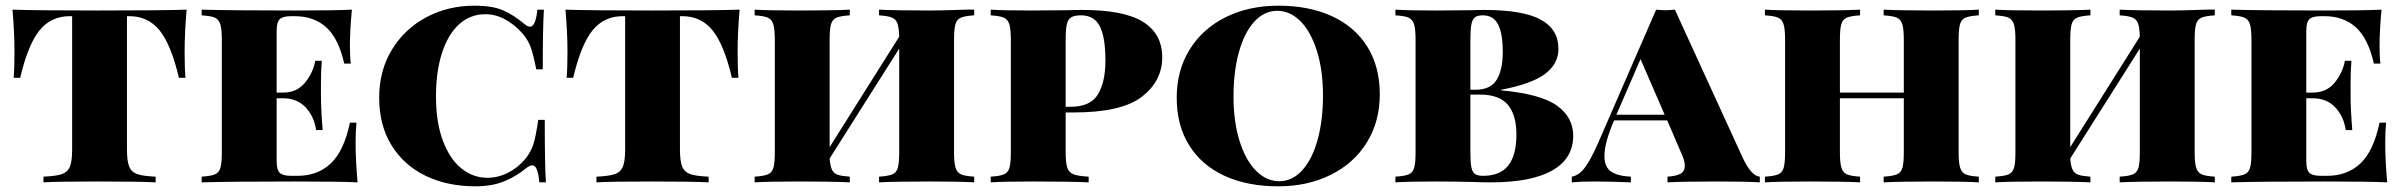

<svg xmlns="http://www.w3.org/2000/svg" viewBox="-20 -642 8466 676"><path d="M630 -460Q630 -400 633 -368H610Q582 -486 541.5 -535.5Q501 -585 436 -585H427V-116Q427 -74 435 -55Q443 -36 463 -29Q483 -22 528 -20V0Q472 -3 326 -3Q181 -3 133 0V-20Q178 -22 198 -29Q218 -36 226 -55Q234 -74 234 -116V-585H225Q160 -585 119.5 -535.5Q79 -486 51 -368H28Q31 -400 31 -460Q31 -525 24 -608Q113 -605 326 -605Q545 -605 637 -608Q630 -525 630 -460Z M1239 0Q1174 -3 1020 -3Q800 -3 690 0V-20Q722 -22 736.5 -28Q751 -34 756 -51Q761 -68 761 -106V-502Q761 -540 755.5 -557Q750 -574 736 -580Q722 -586 690 -588V-608Q800 -605 1020 -605Q1160 -605 1219 -608Q1212 -537 1212 -480Q1212 -441 1215 -418H1192Q1172 -507 1128.5 -546Q1085 -585 1018 -585H1005Q977 -585 965.5 -575Q954 -565 954 -532V-316H977Q1025 -316 1053.5 -350.5Q1082 -385 1090 -428H1113Q1110 -394 1110 -348V-306Q1110 -257 1116 -184H1093Q1086 -232 1056 -264Q1026 -296 977 -296H954V-76Q954 -43 965.5 -33Q977 -23 1005 -23H1028Q1098 -23 1144.5 -66.5Q1191 -110 1212 -210H1235Q1232 -182 1232 -138Q1232 -77 1239 0Z M1827 -557Q1838 -548 1846 -548Q1866 -548 1872 -608H1895Q1891 -548 1891 -398H1868Q1857 -454 1847.5 -478.5Q1838 -503 1818 -526Q1790 -557 1757 -574.5Q1724 -592 1689 -592Q1636 -592 1597 -557Q1558 -522 1536.5 -456.5Q1515 -391 1515 -302Q1515 -212 1539 -147.5Q1563 -83 1604 -49.5Q1645 -16 1696 -16Q1733 -16 1768 -33.5Q1803 -51 1829 -82Q1849 -106 1858 -134.5Q1867 -163 1875 -220H1898Q1898 -63 1902 0H1879Q1876 -31 1870 -45.5Q1864 -60 1854 -60Q1846 -60 1834 -51Q1798 -21 1755 -3.5Q1712 14 1654 14Q1555 14 1478.5 -23Q1402 -60 1358.5 -130.5Q1315 -201 1315 -298Q1315 -393 1359.5 -466.5Q1404 -540 1480.5 -581Q1557 -622 1651 -622Q1714 -622 1751.5 -605.5Q1789 -589 1827 -557Z M2577 -460Q2577 -400 2580 -368H2557Q2529 -486 2488.5 -535.5Q2448 -585 2383 -585H2374V-116Q2374 -74 2382 -55Q2390 -36 2410 -29Q2430 -22 2475 -20V0Q2419 -3 2273 -3Q2128 -3 2080 0V-20Q2125 -22 2145 -29Q2165 -36 2173 -55Q2181 -74 2181 -116V-585H2172Q2107 -585 2066.5 -535.5Q2026 -486 1998 -368H1975Q1978 -400 1978 -460Q1978 -525 1971 -608Q2060 -605 2273 -605Q2492 -605 2584 -608Q2577 -525 2577 -460Z M3339 -502V-106Q3339 -68 3344.5 -51Q3350 -34 3364 -28Q3378 -22 3410 -20V0Q3359 -3 3252 -3Q3137 -3 3075 0V-20Q3107 -22 3121.5 -28Q3136 -34 3141 -51Q3146 -68 3146 -106V-471L2901 -84Q2903 -57 2909.5 -44Q2916 -31 2930 -26.5Q2944 -22 2972 -20V0Q2911 -3 2795 -3Q2688 -3 2637 0V-20Q2669 -22 2683.5 -28Q2698 -34 2703 -51Q2708 -68 2708 -106V-502Q2708 -540 2702.5 -557Q2697 -574 2683 -580Q2669 -586 2637 -588V-608Q2688 -605 2795 -605Q2910 -605 2972 -608V-588Q2940 -586 2925.5 -580Q2911 -574 2906 -557Q2901 -540 2901 -502V-124L3146 -513Q3145 -545 3139.5 -560Q3134 -575 3119.5 -580.5Q3105 -586 3075 -588V-608Q3136 -605 3252 -605Q3290 -605 3346 -607Q3402 -609 3410 -608V-588Q3378 -586 3363.5 -580Q3349 -574 3344 -557Q3339 -540 3339 -502Z M3732 -246V-106Q3732 -68 3738 -51Q3744 -34 3760.5 -28Q3777 -22 3813 -20V0Q3746 -3 3616 -3Q3516 -3 3468 0V-20Q3500 -22 3514.5 -28Q3529 -34 3534 -51Q3539 -68 3539 -106V-502Q3539 -540 3533.5 -557Q3528 -574 3514 -580Q3500 -586 3468 -588V-608Q3516 -605 3610 -605L3738 -606Q3761 -607 3791 -607Q3937 -607 4004.5 -565Q4072 -523 4072 -440Q4072 -357 4000.5 -301.5Q3929 -246 3759 -246ZM3732 -502V-266H3749Q3819 -266 3845.5 -309.5Q3872 -353 3872 -429Q3872 -510 3852.5 -549Q3833 -588 3786 -588Q3763 -588 3751.5 -581Q3740 -574 3736 -556Q3732 -538 3732 -502Z M4838 -310Q4838 -214 4792.5 -140.5Q4747 -67 4665.5 -26.5Q4584 14 4480 14Q4373 14 4292.5 -22.5Q4212 -59 4167.5 -129.5Q4123 -200 4123 -298Q4123 -394 4168.5 -467.5Q4214 -541 4295.5 -581.5Q4377 -622 4481 -622Q4588 -622 4668.5 -585.5Q4749 -549 4793.5 -478.5Q4838 -408 4838 -310ZM4323 -302Q4323 -213 4344.5 -145Q4366 -77 4402.5 -40.5Q4439 -4 4484 -4Q4530 -4 4565 -42.5Q4600 -81 4619 -149.5Q4638 -218 4638 -306Q4638 -395 4616.5 -463Q4595 -531 4558.5 -567.5Q4522 -604 4477 -604Q4431 -604 4396 -565.5Q4361 -527 4342 -458.5Q4323 -390 4323 -302Z M5519 -164Q5519 -84 5445.5 -42Q5372 0 5229 0Q5199 0 5177 -1Q5105 -3 5037 -3Q4941 -3 4893 0V-20Q4925 -22 4939.5 -28Q4954 -34 4959 -51Q4964 -68 4964 -106V-502Q4964 -540 4958.5 -557Q4953 -574 4939 -580Q4925 -586 4893 -588V-608Q4941 -605 5035 -605L5157 -606Q5178 -607 5206 -607Q5342 -607 5404.5 -573Q5467 -539 5467 -470Q5467 -417 5419.5 -381.5Q5372 -346 5265 -326V-324Q5405 -311 5462 -270Q5519 -229 5519 -164ZM5157 -502V-326H5174Q5228 -326 5249.5 -361Q5271 -396 5271 -459Q5271 -524 5254.5 -556Q5238 -588 5201 -588Q5182 -588 5173 -581Q5164 -574 5160.5 -556Q5157 -538 5157 -502ZM5319 -168Q5319 -238 5288.5 -273.5Q5258 -309 5191 -309H5157V-106Q5157 -70 5160.5 -53Q5164 -36 5173 -29.5Q5182 -23 5202 -23Q5262 -23 5290.5 -59.5Q5319 -96 5319 -168Z M6176 -20V0Q6125 -3 6029 -3Q5908 -3 5851 0V-20Q5882 -22 5897 -30.5Q5912 -39 5912 -59Q5912 -77 5899 -104L5850 -218H5663Q5629 -140 5629 -93Q5629 -53 5653 -37.5Q5677 -22 5722 -20V0Q5647 -3 5591 -3Q5544 -3 5514 0V-20Q5538 -24 5558.5 -50Q5579 -76 5606 -137L5811 -608Q5833 -606 5844 -606Q5855 -606 5877 -608L6117 -84Q6147 -22 6176 -20ZM5841 -238 5756 -434 5671 -238Z M6947 -588Q6915 -586 6900.5 -580Q6886 -574 6881 -557Q6876 -540 6876 -502V-106Q6876 -68 6881.5 -51Q6887 -34 6901 -28Q6915 -22 6947 -20V0Q6896 -3 6789 -3Q6674 -3 6612 0V-20Q6644 -22 6658.5 -28Q6673 -34 6678 -51Q6683 -68 6683 -106V-296H6458V-106Q6458 -68 6463.5 -51Q6469 -34 6483 -28Q6497 -22 6529 -20V0Q6468 -3 6352 -3Q6245 -3 6194 0V-20Q6226 -22 6240.5 -28Q6255 -34 6260 -51Q6265 -68 6265 -106V-502Q6265 -540 6259.5 -557Q6254 -574 6240 -580Q6226 -586 6194 -588V-608Q6245 -605 6352 -605Q6467 -605 6529 -608V-588Q6497 -586 6482.5 -580Q6468 -574 6463 -557Q6458 -540 6458 -502V-316H6683V-502Q6683 -540 6677.5 -557Q6672 -574 6658 -580Q6644 -586 6612 -588V-608Q6673 -605 6789 -605Q6896 -605 6947 -608Z M7707 -502V-106Q7707 -68 7712.5 -51Q7718 -34 7732 -28Q7746 -22 7778 -20V0Q7727 -3 7620 -3Q7505 -3 7443 0V-20Q7475 -22 7489.5 -28Q7504 -34 7509 -51Q7514 -68 7514 -106V-471L7269 -84Q7271 -57 7277.5 -44Q7284 -31 7298 -26.5Q7312 -22 7340 -20V0Q7279 -3 7163 -3Q7056 -3 7005 0V-20Q7037 -22 7051.5 -28Q7066 -34 7071 -51Q7076 -68 7076 -106V-502Q7076 -540 7070.5 -557Q7065 -574 7051 -580Q7037 -586 7005 -588V-608Q7056 -605 7163 -605Q7278 -605 7340 -608V-588Q7308 -586 7293.5 -580Q7279 -574 7274 -557Q7269 -540 7269 -502V-124L7514 -513Q7513 -545 7507.5 -560Q7502 -575 7487.5 -580.5Q7473 -586 7443 -588V-608Q7504 -605 7620 -605Q7658 -605 7714 -607Q7770 -609 7778 -608V-588Q7746 -586 7731.5 -580Q7717 -574 7712 -557Q7707 -540 7707 -502Z M8385 0Q8320 -3 8166 -3Q7946 -3 7836 0V-20Q7868 -22 7882.5 -28Q7897 -34 7902 -51Q7907 -68 7907 -106V-502Q7907 -540 7901.5 -557Q7896 -574 7882 -580Q7868 -586 7836 -588V-608Q7946 -605 8166 -605Q8306 -605 8365 -608Q8358 -537 8358 -480Q8358 -441 8361 -418H8338Q8318 -507 8274.5 -546Q8231 -585 8164 -585H8151Q8123 -585 8111.5 -575Q8100 -565 8100 -532V-316H8123Q8171 -316 8199.5 -350.5Q8228 -385 8236 -428H8259Q8256 -394 8256 -348V-306Q8256 -257 8262 -184H8239Q8232 -232 8202 -264Q8172 -296 8123 -296H8100V-76Q8100 -43 8111.5 -33Q8123 -23 8151 -23H8174Q8244 -23 8290.5 -66.5Q8337 -110 8358 -210H8381Q8378 -182 8378 -138Q8378 -77 8385 0Z"/></svg>

Font: Playfair Display SC Black
Style: Regular
Weight: 900
Designer: Claus Eggers Sørensen
Foundry: Claus Eggers Sørensen
Version: Version 1.200; ttfautohint (v1.6)